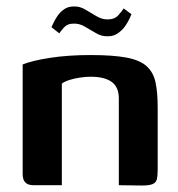

<svg xmlns="http://www.w3.org/2000/svg" viewBox="-20 -572 551 593"><path d="M83 0Q50 0 50 -34V-373Q80 -385 135.5 -393.5Q191 -402 259 -402Q330 -402 371.5 -394Q413 -386 433.5 -367Q454 -348 460.5 -317Q467 -286 467 -240V-47Q467 -29 464.5 -18.5Q462 -8 451.5 -3.5Q441 1 419 1L347 0V-268Q347 -303 325 -319Q303 -335 260 -335Q245 -335 228 -332.5Q211 -330 196 -325.5Q181 -321 171 -314V0ZM314 -460Q295 -459 277.5 -469Q260 -479 242.5 -489.5Q225 -500 206 -499Q188 -499 177.5 -487Q167 -475 163 -469L139 -488Q140 -490 144.5 -500Q149 -510 157 -522Q165 -534 177.5 -543Q190 -552 207 -552Q226 -553 243.5 -542.5Q261 -532 278 -522Q295 -512 312 -512Q334 -512 345.5 -525Q357 -538 362 -546L386 -528Q385 -526 380.5 -515.5Q376 -505 367 -492Q358 -479 344.5 -469.5Q331 -460 314 -460Z"/></svg>

Font: Genos Thin SemiBold
Style: Regular
Weight: 600
Version: Version 1.010